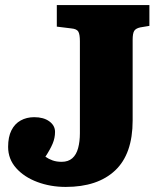

<svg xmlns="http://www.w3.org/2000/svg" viewBox="-20 -723 628 757"><path d="M239 14Q179 14 127 -5.5Q75 -25 43.5 -60.5Q12 -96 12 -144Q12 -183 25 -209Q38 -235 61.5 -248Q85 -261 115 -261Q152 -261 174.5 -244.5Q197 -228 197 -203Q197 -179 187.5 -156.5Q178 -134 159 -105Q172 -96 187.5 -90.5Q203 -85 223 -85Q249 -85 265 -99Q281 -113 288 -139Q295 -165 295 -198V-561Q295 -587 289 -598Q283 -609 261 -611L204 -618V-703H569V-621L533 -615Q515 -611 509 -601Q503 -591 503 -566V-248Q503 -116 434 -51Q365 14 239 14Z"/></svg>

Font: Literata 18pt ExtraBold
Style: Regular
Weight: 800
Designer: Latin by Veronika Burian and Jose Scaglione. Greek by Irene Vlachou. Cyrillic by Vera Evstafieva.
Foundry: TypeTogether
Version: Version 3.103;gftools[0.9.29]